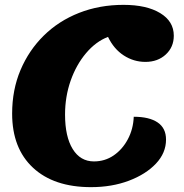

<svg xmlns="http://www.w3.org/2000/svg" viewBox="-20 -746 756 791"><path d="M355 25Q202 25 116 -55Q30 -135 30 -278Q30 -376 64.5 -457.5Q99 -539 160.5 -599.5Q222 -660 306 -693Q390 -726 489 -726Q584 -726 640 -692Q696 -658 696 -599Q696 -552 663 -521.5Q630 -491 579 -491Q531 -491 490 -517.5Q449 -544 425 -594Q375 -575 334.5 -527Q294 -479 271 -413.5Q248 -348 248 -274Q248 -183 279.5 -132Q311 -81 367 -81Q412 -81 448 -105.5Q484 -130 506.5 -172Q529 -214 531 -265Q595 -265 629.5 -241.5Q664 -218 664 -171Q664 -116 622.5 -72Q581 -28 511 -1.5Q441 25 355 25Z"/></svg>

Font: Lemonada
Style: Regular
Weight: 400
Designer: Mohamed Gaber (Arabic), Eduardo Tunni (Latin)
Foundry: Kief Type Foundry
Version: Version 4.005